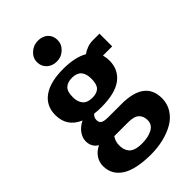

<svg xmlns="http://www.w3.org/2000/svg" viewBox="-309 -920 1276 1276"><g transform="rotate(-45 329.0 -281.5)"><path d="M638.7 -439H551.8Q559.6 -412.6 559.6 -385.7Q559.6 -300.3 496.1 -252Q432.6 -203.6 302.7 -203.6Q264.6 -203.6 237.8 -207.5Q218.3 -190.9 218.3 -166.5Q218.3 -143.6 233.6 -134Q249 -124.5 289.6 -124.5H410.6Q629.4 -124.5 629.4 38.6Q629.4 90.8 602.8 132.6Q576.2 174.3 531.2 200Q486.3 225.6 430.7 238.8Q375 252 314 252Q170.4 251.5 101.6 206.5Q32.7 161.6 32.7 80.6Q32.7 43.5 53.2 12.7Q73.7 -18.1 112.3 -36.6Q67.9 -62.5 67.9 -119.1Q68.4 -148.9 88.9 -179Q109.4 -209 150.9 -230Q48.3 -273.9 48.3 -382.8Q48.3 -470.2 114.3 -516.8Q180.2 -563.5 301.8 -563.5Q412.6 -563.5 479 -525.4Q496.1 -539.1 522 -548.8Q547.9 -558.6 577.1 -558.6H638.7ZM304.2 -290Q347.7 -290 368.4 -311.3Q389.2 -332.5 389.2 -384.8Q389.2 -480.5 302.7 -480.5Q259.8 -480.5 237.1 -459.2Q214.4 -438 214.8 -385.3Q214.8 -340.8 236.6 -315.4Q258.3 -290 304.2 -290ZM226.6 -7.3Q206.1 22.9 206.1 57.6Q206.1 80.1 210.9 96.7Q215.8 113.3 228 127.9Q240.2 142.6 264.2 150.4Q288.1 158.2 323.7 158.2Q381.8 158.2 420.4 137.2Q459 116.2 459 74.7Q459 37.1 436.3 14.9Q413.6 -7.3 356 -7.3ZM308.1 -627.4Q266.1 -627.4 238.5 -652.8Q210.9 -678.2 210.9 -717.8Q210.9 -757.8 242.4 -786.4Q273.9 -814.9 316.4 -814.9Q359.9 -814.9 386 -790.3Q412.1 -765.6 412.1 -725.6Q412.1 -685.5 381.3 -656.5Q350.6 -627.4 308.1 -627.4Z"/></g></svg>

Font: HaufeMerriweatherSans
Style: Bold
Weight: 700
Designer: Eben Sorkin
Foundry: Eben Sorkin
Version: Version 1.56